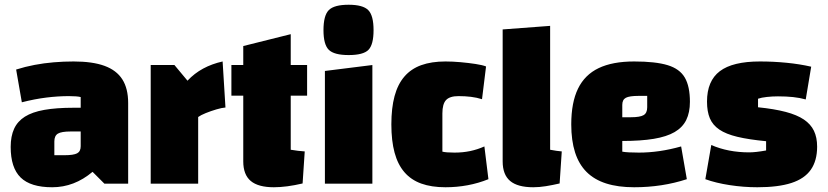

<svg xmlns="http://www.w3.org/2000/svg" viewBox="-20 -774 3488 809"><path d="M200 15Q109 15 67 -26Q25 -67 25 -155Q25 -200 39.5 -231.5Q54 -263 85 -282.5Q116 -302 166.5 -311Q217 -320 290 -320H350V-220H278Q239 -220 224 -211Q209 -202 209 -178V-120H251Q290 -120 305 -128Q320 -136 320 -158V-365Q305 -369 270 -369Q225 -369 176 -363Q127 -357 72 -343L48 -481Q86 -493 125.5 -500.5Q165 -508 206.5 -511.5Q248 -515 290 -515Q370 -515 420.5 -496.5Q471 -478 495.5 -439.5Q520 -401 520 -340V0H420L370 -50Q293 15 200 15Z M715 -500 770 -434Q799 -465 836 -485Q873 -505 918 -515L930 -321Q915 -320 891.5 -313Q868 -306 847 -297.5Q826 -289 815 -281V0H615V-500Z M1134 15Q1068 15 1036.5 -11.5Q1005 -38 1005 -94V-580L1205 -630V-143Q1222 -140 1236.5 -138.5Q1251 -137 1264 -136L1255 -1Q1221 7 1190.5 11Q1160 15 1134 15ZM955 -371V-500H1274V-371Z M1349 -475 1549 -500V0H1349ZM1449 -542Q1388 -542 1365.5 -564Q1343 -586 1343 -647Q1343 -709 1365.5 -731.5Q1388 -754 1449 -754Q1509 -754 1531.5 -731.5Q1554 -709 1554 -647Q1554 -586 1532.5 -564Q1511 -542 1449 -542Z M1857 15Q1798 15 1755 -0.5Q1712 -16 1684 -48.5Q1656 -81 1642.5 -131Q1629 -181 1629 -250Q1629 -319 1642.5 -369Q1656 -419 1684 -451.5Q1712 -484 1755 -499.5Q1798 -515 1857 -515Q1887 -515 1920.5 -512Q1954 -509 1983.5 -504.5Q2013 -500 2028 -494L2011 -356Q1989 -363 1964.5 -366Q1940 -369 1912 -369Q1875 -369 1859.5 -352.5Q1844 -336 1844 -296V-135Q1860 -131 1895 -131Q1930 -131 1961 -137.5Q1992 -144 2021 -157L2038 -19Q1996 -2 1950.5 6.5Q1905 15 1857 15Z M2298 -143Q2313 -140 2325 -138.5Q2337 -137 2347 -136L2338 -1Q2308 6 2280 10.5Q2252 15 2227 15Q2161 15 2129.5 -11.5Q2098 -38 2098 -94V-650L2298 -665Z M2652 15Q2584 15 2534 -1Q2484 -17 2451.5 -49.5Q2419 -82 2403 -132Q2387 -182 2387 -250Q2387 -342 2415.5 -400.5Q2444 -459 2502.5 -487Q2561 -515 2652 -515Q2742 -515 2793 -499.5Q2844 -484 2865.5 -447Q2887 -410 2887 -345Q2887 -300 2871.5 -268.5Q2856 -237 2822.5 -217.5Q2789 -198 2734.5 -189Q2680 -180 2602 -180H2572V-280H2638Q2677 -280 2692 -289Q2707 -298 2707 -322V-370H2671Q2632 -370 2617 -362Q2602 -354 2602 -332V-135Q2623 -131 2672 -131Q2715 -131 2759.5 -137.5Q2804 -144 2850 -157L2874 -19Q2822 -2 2766.5 6.5Q2711 15 2652 15Z M2959 -346Q2959 -433 3013 -474Q3067 -515 3182 -515Q3239 -515 3294.5 -509.5Q3350 -504 3398 -493L3375 -355Q3350 -362 3321.5 -365Q3293 -368 3258 -368Q3235 -368 3211.5 -365.5Q3188 -363 3174 -358V-322Q3243 -315 3290.5 -302.5Q3338 -290 3367 -270.5Q3396 -251 3409.5 -223Q3423 -195 3423 -156Q3423 -97 3396.5 -59Q3370 -21 3314.5 -3Q3259 15 3171 15Q3113 15 3054.5 6Q2996 -3 2952 -19L2977 -163Q3048 -132 3137 -132Q3150 -132 3168 -134Q3186 -136 3208 -140V-179Q3135 -186 3087 -197.5Q3039 -209 3011 -228Q2983 -247 2971 -275.5Q2959 -304 2959 -346Z"/></svg>

Font: Changa ExtraBold
Style: Regular
Weight: 800
Designer: Eduardo Rodriguez Tunni
Foundry: Eduardo Rodriguez Tunni
Version: Version 3.002; ttfautohint (v1.8.2)